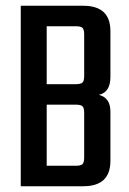

<svg xmlns="http://www.w3.org/2000/svg" viewBox="-20 -646 449 666"><path d="M272 -383V-526Q272 -544 266 -549.5Q260 -555 242 -555H142V-354H242Q260 -354 266 -359.5Q272 -365 272 -383ZM272 -100V-254Q272 -272 266 -277.5Q260 -283 242 -283H142V-71H242Q260 -71 266 -76.5Q272 -82 272 -100ZM52 -626H269Q363 -626 363 -538V-379Q363 -326 323 -317Q363 -307 363 -259V-88Q363 0 269 0H52Z"/></svg>

Font: Teko Regular
Style: Regular
Weight: 400
Designer: Manushi Parikh, Jonny Pinhorn
Foundry: Indian Type Foundry
Version: Version 1.105;PS 1.0;hotconv 1.0.78;makeotf.lib2.5.61930; tt